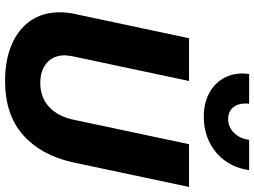

<svg xmlns="http://www.w3.org/2000/svg" viewBox="-140 -830 982 741"><g transform="rotate(90 350.5 -459.0)"><path d="M27 -199Q27 -231 34 -260L127 -698H292L197 -250Q193 -228 193 -219Q193 -175 222 -149.5Q251 -124 300 -124Q355 -124 391.5 -157.5Q428 -191 441 -250L536 -698H701L606 -250Q579 -127 500.5 -57.5Q422 12 291 12Q212 12 152 -13.5Q92 -39 59.5 -86.5Q27 -134 27 -199ZM263 -905Q263 -912 265 -930H380Q379 -925 379 -915Q379 -885 395 -867Q411 -849 439 -849Q470 -849 492.5 -872Q515 -895 519 -930H636Q629 -879 601.5 -839.5Q574 -800 529.5 -777.5Q485 -755 429 -755Q380 -755 342.5 -774Q305 -793 284 -827Q263 -861 263 -905Z"/></g></svg>

Font: Azeret Mono
Style: Bold Italic
Weight: 700
Italic angle: -12°
Designer: Martin Vácha
Foundry: Displaay
Version: Version 1.000; Glyphs 3.0.3, build 3074